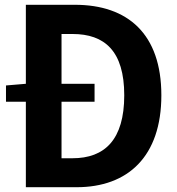

<svg xmlns="http://www.w3.org/2000/svg" viewBox="-20 -782 740 802"><path d="M88 -357V0H300C514 0 654 -128 654 -384C654 -640 514 -762 293 -762H88V-432L5 -425V-357ZM283 -121H237V-357H375V-432H237V-640H283C417 -640 499 -569 499 -384C499 -198 417 -121 283 -121Z"/></svg>

Font: Kawkab Mono
Style: Bold
Weight: 700
Monospace: yes
Designer: Abdullah Arif
Foundry: Abdullah Arif
Version: Version 1.000;PS 000.500;hotconv 1.0.88;makeotf.lib2.5.64775